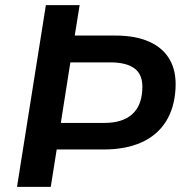

<svg xmlns="http://www.w3.org/2000/svg" viewBox="-20 -725 717 745"><path d="M46 0 158 -705H289L270 -587H428Q506 -587 559.5 -563Q613 -539 639 -493Q665 -447 661 -381Q657 -306 623.5 -253Q590 -200 529 -172.5Q468 -145 382 -145H200L177 0ZM216 -248H384Q454 -248 491.5 -280.5Q529 -313 532 -376Q536 -432 504.5 -457.5Q473 -483 407 -483H253Z"/></svg>

Font: Nunito Sans 10pt
Style: Bold Italic
Weight: 700
Italic angle: -9°
Designer: Vernon Adams
Foundry: Vernon Adams
Version: Version 3.101;gftools[0.9.27]